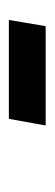

<svg xmlns="http://www.w3.org/2000/svg" viewBox="135 -514 123 433"><g transform="rotate(-90 196.5 -297.5)"><path d="M130 -256 145 -339H368L354 -256Z"/></g></svg>

Font: Overpass
Style: Italic
Weight: 400
Italic angle: -10°
Designer: Delve Withrington, Dave Bailey, Thomas Jockin
Foundry: Delve Fonts LLC
Version: Version 4.000